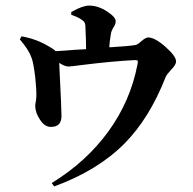

<svg xmlns="http://www.w3.org/2000/svg" viewBox="-20 -611 692 687"><path d="M174 56 165 44Q289 -32 368 -141Q447 -250 472 -381Q474 -391 472.5 -393.5Q471 -396 462 -396Q382 -392 270 -378Q232 -373 225 -373Q212 -373 192 -386Q192 -379 193 -360Q200 -223 200 -196Q200 -157 163 -157Q140 -156 123 -183Q106 -208 106 -233Q106 -237 108 -247Q110 -259 110 -266Q111 -289 106 -335Q100 -385 93 -404Q83 -433 51 -470L57 -481Q109 -472 153 -446Q173 -435 179 -428Q203 -429 251 -433Q277 -434 288 -435Q288 -466 286 -506Q286 -522 284 -527Q282 -534 273 -540Q259 -550 235 -558V-568Q236 -569 239 -570Q276 -591 299 -591Q331 -591 363 -570Q394 -550 394 -535Q394 -525 386.5 -513.5Q379 -502 377 -491Q372 -462 371 -442Q373 -442 377 -442Q443 -446 465 -450Q472 -451 485 -463Q501 -477 510 -477Q534 -477 572 -443.5Q610 -410 610 -391Q610 -379 591 -360Q577 -345 573 -336Q515 -188 426 -98Q330 -1 174 56Z"/></svg>

Font: GenRyuMin TW B
Style: Regular
Weight: 700
Version: Version 1.501;PS 1;hotconv 16.6.51;makeotf.lib2.5.65220